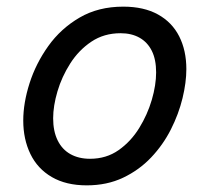

<svg xmlns="http://www.w3.org/2000/svg" viewBox="-20 -539 628 578"><path d="M241 19Q179 19 136 -6Q93 -31 71.5 -75.5Q50 -120 50 -176Q50 -229 69 -288.5Q88 -348 125.5 -400.5Q163 -453 219.5 -486Q276 -519 351 -519Q413 -519 455.5 -495.5Q498 -472 519.5 -429.5Q541 -387 541 -331Q541 -291 529.5 -243.5Q518 -196 494.5 -149.5Q471 -103 435 -65Q399 -27 350.5 -4Q302 19 241 19ZM251 -61Q300 -61 337 -87Q374 -113 399 -153.5Q424 -194 437 -238.5Q450 -283 450 -321Q450 -360 437 -386Q424 -412 400 -425.5Q376 -439 343 -439Q293 -439 255 -413.5Q217 -388 191.5 -348Q166 -308 153 -264Q140 -220 140 -183Q140 -144 153.5 -116.5Q167 -89 192 -75Q217 -61 251 -61Z"/></svg>

Font: Playwrite AU VIC
Style: Regular
Weight: 400
Designer: Veronika Burian, José Scaglione
Foundry: TypeTogether
Version: Version 1.002